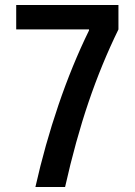

<svg xmlns="http://www.w3.org/2000/svg" viewBox="-20 -750 540 770"><path d="M122 0Q160 -169 214.5 -329Q269 -489 337 -628V-632H45V-730H455V-632Q387 -493 335 -340Q283 -187 241 0Z"/></svg>

Font: M PLUS 1 Code Medium
Style: Regular
Weight: 500
Designer: Coji Morishita
Foundry: UNDERFOREST DESIGN
Version: Version 1.002